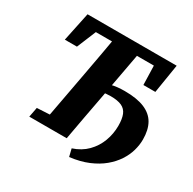

<svg xmlns="http://www.w3.org/2000/svg" viewBox="-162 -822 1075 1071"><g transform="rotate(30 375.0 -286.5)"><path d="M414 84 402 35Q457 17 493 -19.5Q529 -56 547 -104Q565 -152 565 -204Q565 -248 554 -275Q543 -302 517 -314Q491 -326 446 -326Q414 -326 389 -320.5Q364 -315 343 -307L352 -362Q377 -371 413 -380.5Q449 -390 499 -390Q578 -390 627 -369.5Q676 -349 699 -308.5Q722 -268 722 -206Q722 -171 711.5 -134Q701 -97 678 -62Q655 -27 619 3Q583 33 532 54.5Q481 76 414 84ZM66 -471 105 -657H679L649 -471H572L567 -645L624 -594H129L215 -643L144 -471ZM109 0 121 -63 252 -70H280L274 0ZM190 0 256 -356Q270 -431 283.5 -506.5Q297 -582 310 -657H471L405 -298Q391 -223 377 -148.5Q363 -74 350 0Z"/></g></svg>

Font: Source Serif 4
Style: Bold Italic
Weight: 700
Italic angle: -12°
Designer: Frank Grießhammer
Foundry: Adobe Systems Incorporated
Version: Version 4.004;hotconv 1.0.116;makeotfexe 2.5.65601